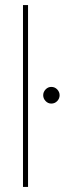

<svg xmlns="http://www.w3.org/2000/svg" viewBox="-20 -740 286 760"><path d="M71 0V-720H91V0ZM183 -330Q170 -330 160.5 -340Q151 -350 151 -363Q151 -376 160.5 -386Q170 -396 183 -396Q197 -396 206.5 -386Q216 -376 216 -363Q216 -350 206.5 -340Q197 -330 183 -330Z"/></svg>

Font: DM Sans 9pt Thin
Style: Regular
Weight: 250
Version: Version 4.004;gftools[0.9.30]